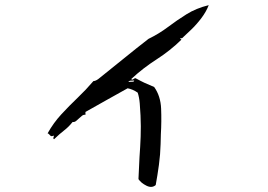

<svg xmlns="http://www.w3.org/2000/svg" viewBox="-20 -697 1040 746"><path d="M791 -677Q781 -651 762 -626Q743 -601 722.5 -581.5Q702 -562 688 -549Q686 -548 684 -548.5Q682 -549 682 -549Q679 -548 681 -546Q683 -544 685 -543Q641 -500 588 -466Q535 -432 490 -390Q493 -385 499 -390Q504 -394 507 -393Q525 -383 541 -375.5Q557 -368 579 -359Q604 -324 606 -275Q608 -226 605 -175Q605 -166 604.5 -156Q604 -146 604 -137Q603 -97 597.5 -56.5Q592 -16 585 22Q570 35 549 24.5Q528 14 518 -1Q519 -22 520 -43.5Q521 -65 522 -86Q525 -126 526.5 -166Q528 -206 526 -248Q525 -271 523 -295Q521 -319 515 -337Q505 -344 495.5 -348Q486 -352 476 -354Q430 -329 394.5 -308.5Q359 -288 312 -262V-251Q305 -252 299 -247.5Q293 -243 287 -237Q281 -231 275 -226.5Q269 -222 262 -223Q247 -204 230 -191Q213 -178 190 -156Q186 -158 188 -164Q190 -170 190 -170Q181 -167 178 -168.5Q175 -170 173 -173Q169 -178 165 -179Q188 -220 218.5 -253Q249 -286 281.5 -317Q314 -348 343 -382Q351 -382 362 -390Q406 -425 459.5 -468.5Q513 -512 557 -546Q598 -566 632.5 -592Q667 -618 704.5 -641.5Q742 -665 791 -677ZM501 -384Q500 -384 498 -384Q492 -384 486.5 -383.5Q481 -383 479 -379Q480 -379 483 -379Q489 -379 495.5 -379.5Q502 -380 501 -384Z"/></svg>

Font: Yuji Boku
Style: Regular
Weight: 400
Designer: Kataoka Yuji
Foundry: Kinuta Font Factory
Version: Version 3.002